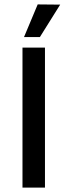

<svg xmlns="http://www.w3.org/2000/svg" viewBox="-20 -851 306 871"><path d="M89 -683 151 -831 253 -830 161 -683ZM184 0H82V-635H184Z"/></svg>

Font: Gemunu Libre SemiBold
Style: Regular
Weight: 600
Designer: Puspanada Ekanayake, Sola Matas, Pathum Egodawatta, Kosala Senevirathne
Foundry: mooniak
Version: Version 1.100